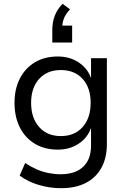

<svg xmlns="http://www.w3.org/2000/svg" viewBox="-20 -797 665 1006"><path d="M300 189Q240 189 183 172Q126 155 83 123L112 57Q140 76 170.5 89.5Q201 103 233.5 109.5Q266 116 298 116Q374 116 415.5 77Q457 38 457 -34V-130H458Q441 -77 393.5 -45Q346 -13 283 -13Q214 -13 163 -43.5Q112 -74 84 -129.5Q56 -185 56 -258Q56 -331 84 -385.5Q112 -440 163 -470.5Q214 -501 283 -501Q347 -501 394.5 -468.5Q442 -436 459 -382H457V-492H540V-42Q540 30 511.5 82Q483 134 429.5 161.5Q376 189 300 189ZM299 -84Q371 -84 413 -131.5Q455 -179 455 -258Q455 -337 413 -383.5Q371 -430 299 -430Q227 -430 185 -383.5Q143 -337 143 -258Q143 -179 185 -131.5Q227 -84 299 -84ZM254 -574V-640Q254 -680 267 -714.5Q280 -749 308 -777L347 -748Q324 -724 315 -700.5Q306 -677 306 -652L288 -663H358V-574Z"/></svg>

Font: Nunito Sans 9pt
Style: Regular
Weight: 400
Version: Version 3.101;gftools[0.9.27]